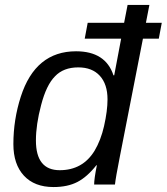

<svg xmlns="http://www.w3.org/2000/svg" viewBox="-20 -745 673 775"><path d="M221 -58Q314 -58 362 -137Q387 -179 400 -236Q414 -298 414 -344Q414 -405 383 -439Q352 -473 296 -473Q236 -473 202 -437Q167 -402 146 -321Q125 -242 125 -178Q125 -58 221 -58ZM196 10Q119 10 76.5 -36Q34 -82 34 -163Q34 -262 64 -355Q123 -538 287 -538Q406 -538 438 -441H441L469 -589H322L334 -653H481L495 -725H583L569 -653H633L621 -589H557L463 -109Q447 -28 444 0H360Q360 -23 371 -78H369Q332 -31 292.5 -10.5Q253 10 196 10Z"/></svg>

Font: Libra Sans
Style: Italic
Weight: 400
Italic angle: -12°
Foundry: Context Ltd
Version: Version 1.002